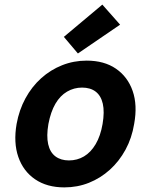

<svg xmlns="http://www.w3.org/2000/svg" viewBox="-20 -801 655 833"><path d="M259 12Q184 12 132.5 -23Q81 -58 59.5 -120Q38 -182 52 -263Q63 -324 90.5 -374.5Q118 -425 158.5 -461.5Q199 -498 249.5 -518Q300 -538 356 -538Q432 -538 483 -503Q534 -468 555.5 -406.5Q577 -345 562 -263Q552 -202 524.5 -151.5Q497 -101 456.5 -64.5Q416 -28 366 -8Q316 12 259 12ZM279 -105Q315 -105 344.5 -122.5Q374 -140 395 -175.5Q416 -211 425 -263Q434 -316 426 -351Q418 -386 395 -403.5Q372 -421 336 -421Q301 -421 271 -403.5Q241 -386 220.5 -351Q200 -316 190 -263Q181 -211 189 -175.5Q197 -140 220.5 -122.5Q244 -105 279 -105ZM318 -569 257 -641 424 -781 501 -694Z"/></svg>

Font: DM Sans 9pt
Style: Bold Italic
Weight: 700
Italic angle: -10°
Version: Version 4.004;gftools[0.9.30]